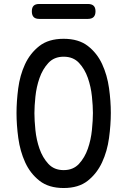

<svg xmlns="http://www.w3.org/2000/svg" viewBox="-20 -935 640 965"><path d="M300 -80Q348 -80 377 -111.5Q406 -143 421.5 -187.5Q437 -232 442 -281.5Q447 -331 447 -367Q447 -402 442 -450.5Q437 -499 421.5 -543.5Q406 -588 377 -619Q348 -650 300 -650Q252 -650 223 -618.5Q194 -587 178.5 -542.5Q163 -498 158 -449.5Q153 -401 153 -366Q153 -330 158 -281Q163 -232 178.5 -187.5Q194 -143 223 -111.5Q252 -80 300 -80ZM300 10Q225 10 178.5 -26.5Q132 -63 106.5 -119Q81 -175 72 -241Q63 -307 63 -367Q63 -425 71.5 -490.5Q80 -556 105.5 -611.5Q131 -667 177.5 -703.5Q224 -740 300 -740Q375 -740 421.5 -704Q468 -668 493.5 -612.5Q519 -557 528 -492Q537 -427 537 -368Q537 -308 528 -241.5Q519 -175 493 -119Q467 -63 421 -26.5Q375 10 300 10ZM177 -840Q158 -840 149 -849.5Q140 -859 140 -878Q140 -897 149 -906Q158 -915 177 -915H422Q441 -915 450.5 -906Q460 -897 460 -878Q460 -859 450.5 -849.5Q441 -840 422 -840Z"/></svg>

Font: Maple Mono
Style: Regular
Weight: 400
Monospace: yes
Designer: subframe7536
Version: Version 7.300